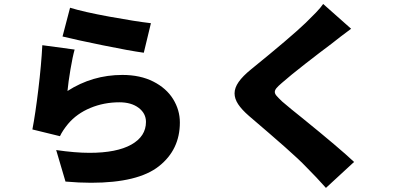

<svg xmlns="http://www.w3.org/2000/svg" viewBox="-20 -836 1993 946"><path d="M723.6 -721.7 688.5 -576.2Q618.2 -585.9 486.8 -612.8Q355.5 -639.6 288.1 -656.2L325.2 -797.9Q391.6 -777.3 519.5 -753.9Q647.5 -730.5 723.6 -721.7ZM188.5 -613.3 347.7 -591.8Q337.9 -557.6 327.1 -493.7Q316.4 -429.7 312.5 -387.7Q435.5 -466.8 583 -466.8Q670.9 -466.8 735.4 -434.1Q799.8 -401.4 833 -347.7Q866.2 -293.9 866.2 -232.4Q866.2 -98.6 763.2 -17.1Q660.2 64.5 428.7 64.5Q370.1 64.5 302.7 58.6L256.8 -96.7Q350.6 -83 420.9 -83Q554.7 -83 627 -123.5Q699.2 -164.1 699.2 -235.4Q699.2 -277.3 663.1 -304.7Q627 -332 568.4 -332Q492.2 -332 425.3 -304.2Q358.4 -276.4 315.4 -225.6Q288.1 -192.4 275.4 -165L139.6 -198.2Q154.3 -274.4 168.9 -395.5Q183.6 -516.6 188.5 -613.3Z M1614.3 -621.1Q1556.6 -578.1 1483.4 -521Q1410.2 -463.9 1369.1 -427.7Q1349.6 -411.1 1341.8 -401.4Q1334 -391.6 1334 -382.8Q1334 -374 1342.3 -364.3Q1350.6 -354.5 1370.1 -335.9Q1412.1 -299.8 1468.8 -254.9Q1654.3 -104.5 1724.6 -38.1L1585.9 89.8Q1539.1 37.1 1490.2 -11.7Q1455.1 -48.8 1384.3 -111.3Q1313.5 -173.8 1207 -264.6Q1170.9 -295.9 1153.3 -322.8Q1135.7 -349.6 1135.7 -376Q1135.7 -403.3 1155.8 -432.1Q1175.8 -460.9 1216.8 -494.1Q1413.1 -653.3 1486.3 -723.6Q1511.7 -748 1536.1 -773.4Q1560.5 -798.8 1572.3 -816.4L1710 -694.3Q1654.3 -653.3 1614.3 -621.1Z"/></svg>

Font: Min Sans Black
Style: Regular
Weight: 900
Designer: Jinseong-Kim, NotoSansCJK, Nunito
Foundry: Jinseong-Kim
Version: Version 1.000